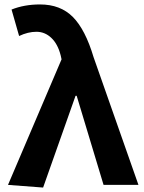

<svg xmlns="http://www.w3.org/2000/svg" viewBox="-20 -832 648 864"><path d="M174 12 16 0 257 -565 253 -583Q240 -634 211 -661.5Q182 -689 144 -689Q106 -689 66 -670L32 -789Q89 -812 160 -812Q252 -812 308 -755.5Q364 -699 401 -575L603 0H446L325 -401H320Z"/></svg>

Font: Swei Fan Sans CJK TC
Style: Bold
Weight: 700
Version: Version 2.130